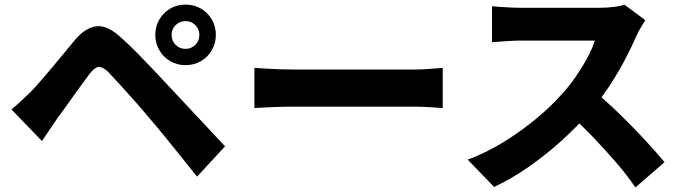

<svg xmlns="http://www.w3.org/2000/svg" viewBox="-20 -768 2990 837"><path d="M728 -616Q728 -590 745.5 -572.5Q763 -555 789 -555Q814 -555 831.5 -572.5Q849 -590 849 -616Q849 -641 831.5 -658.5Q814 -676 789 -676Q763 -676 745.5 -658.5Q728 -641 728 -616ZM657 -616Q657 -653 674.5 -683Q692 -713 722 -730.5Q752 -748 789 -748Q826 -748 856 -730.5Q886 -713 903.5 -683Q921 -653 921 -616Q921 -579 903.5 -549Q886 -519 856 -501.5Q826 -484 789 -484Q752 -484 722 -501.5Q692 -519 674.5 -549Q657 -579 657 -616ZM30 -291Q53 -310 72.5 -328Q92 -346 116 -370Q133 -387 154.5 -412Q176 -437 201.5 -467Q227 -497 253.5 -529.5Q280 -562 306 -593Q352 -648 401 -653.5Q450 -659 510 -602Q546 -570 581 -534Q616 -498 650 -462.5Q684 -427 714 -394Q748 -358 790.5 -312.5Q833 -267 878 -219Q923 -171 961 -130L839 2Q806 -40 769 -85.5Q732 -131 696.5 -175Q661 -219 632 -252Q610 -279 584 -308.5Q558 -338 532.5 -366.5Q507 -395 485.5 -418Q464 -441 452 -454Q428 -477 410.5 -476Q393 -475 373 -449Q359 -431 340.5 -405.5Q322 -380 302 -352Q282 -324 263 -297.5Q244 -271 229 -251Q212 -226 194.5 -200Q177 -174 163 -153Z M1089 -472Q1108 -471 1138 -469Q1168 -467 1199.5 -466Q1231 -465 1256 -465Q1284 -465 1321.5 -465Q1359 -465 1402.5 -465Q1446 -465 1491.5 -465Q1537 -465 1581.5 -465Q1626 -465 1666 -465Q1706 -465 1738 -465Q1770 -465 1790 -465Q1825 -465 1857 -468Q1889 -471 1910 -472V-297Q1892 -298 1856.5 -300.5Q1821 -303 1790 -303Q1770 -303 1737.5 -303Q1705 -303 1665 -303Q1625 -303 1580.5 -303Q1536 -303 1490.5 -303Q1445 -303 1402 -303Q1359 -303 1321 -303Q1283 -303 1256 -303Q1213 -303 1166 -301Q1119 -299 1089 -297Z M2793 -680Q2787 -671 2775 -650.5Q2763 -630 2755 -613Q2735 -566 2704.5 -508Q2674 -450 2635.5 -391.5Q2597 -333 2553 -282Q2497 -217 2429 -155.5Q2361 -94 2286 -41.5Q2211 11 2134 47L2019 -72Q2100 -102 2176.5 -149.5Q2253 -197 2318 -251Q2383 -305 2428 -356Q2462 -393 2490.5 -434.5Q2519 -476 2541 -517Q2563 -558 2573 -591Q2563 -591 2537.5 -591Q2512 -591 2479.5 -591Q2447 -591 2411.5 -591Q2376 -591 2343 -591Q2310 -591 2284.5 -591Q2259 -591 2248 -591Q2227 -591 2203 -589.5Q2179 -588 2158 -586.5Q2137 -585 2125 -584V-741Q2141 -739 2164.5 -737.5Q2188 -736 2211 -735Q2234 -734 2248 -734Q2262 -734 2289.5 -734Q2317 -734 2351.5 -734Q2386 -734 2423 -734Q2460 -734 2494 -734Q2528 -734 2554 -734Q2580 -734 2591 -734Q2627 -734 2657 -738Q2687 -742 2703 -747ZM2566 -373Q2605 -343 2648.5 -302Q2692 -261 2735.5 -216.5Q2779 -172 2816 -131Q2853 -90 2877 -61L2750 49Q2714 -4 2667 -58.5Q2620 -113 2568 -167.5Q2516 -222 2462 -270Z"/></svg>

Font: Noto Sans JP Thin ExtraBold
Style: Regular
Weight: 800
Version: Version 2.004-H2;hotconv 1.0.118;makeotfexe 2.5.65603